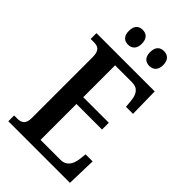

<svg xmlns="http://www.w3.org/2000/svg" viewBox="-270 -1008 1100 1100"><g transform="rotate(45 280.5 -457.5)"><path d="M374 -795C401 -795 427 -811 427 -854C427 -900 401 -915 374 -915C345 -915 321 -900 321 -854C321 -811 345 -795 374 -795ZM201 -795C229 -795 254 -811 254 -854C254 -900 229 -915 201 -915C173 -915 149 -900 149 -854C149 -811 173 -795 201 -795ZM27 0H526L531 -179H474L469 -135C463 -91 443 -55 394 -55H233V-346H440V-401H233V-659H371C419 -659 437 -626 441 -579L445 -535H502L499 -714H27V-667H52C83 -667 109 -659 109 -601V-108C109 -60 86 -47 53 -47H27Z"/></g></svg>

Font: Noto Serif Bengali Condensed
Style: Regular
Weight: 400
Width: 3
Designer: Juan Bruce, Universal Thirst, Indian Type Foundry and the Monotype Design Team.
Foundry: Monotype Imaging Inc.
Version: Version 2.003